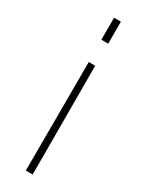

<svg xmlns="http://www.w3.org/2000/svg" viewBox="-197 -556 613 802"><g transform="rotate(30 109.5 -154.5)"><path d="M93 -417V-523H126V-417ZM93 214 94 -310H125L126 214Z"/></g></svg>

Font: Tomorrow ExtraLight
Style: Regular
Weight: 275
Designer: Tony de Marco, Monica Rizzolli
Foundry: Just in Type
Version: Version 2.002